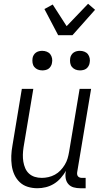

<svg xmlns="http://www.w3.org/2000/svg" viewBox="-20 -992 540 1020"><path d="M179 8Q152 8 127.5 0.5Q103 -7 85 -24Q67 -41 56.5 -64Q46 -87 42.5 -112.5Q39 -138 40 -164.5Q41 -191 46 -218L96 -520H157L105 -209Q102 -189 101.5 -170Q101 -151 104 -133Q107 -115 114 -98.5Q121 -82 134 -70Q147 -58 164.5 -52.5Q182 -47 202 -47Q219 -47 237 -51Q255 -55 271.5 -64Q288 -73 301 -86.5Q314 -100 324 -116.5Q334 -133 339 -150Q344 -167 347 -185L403 -520H464L390 -77Q389 -71 390 -65Q391 -59 394.5 -55Q398 -51 403.5 -49Q409 -47 415 -47H435V8H406Q388 8 371.5 3.5Q355 -1 344 -13Q333 -25 329.5 -42Q326 -59 329 -77L331 -85Q319 -65 303 -46.5Q287 -28 266.5 -15.5Q246 -3 223.5 2.5Q201 8 179 8ZM405 -618Q392 -618 381 -622.5Q370 -627 362.5 -636Q355 -645 353 -657.5Q351 -670 353 -683Q354 -691 359 -699.5Q364 -708 371.5 -713Q379 -718 387.5 -720Q396 -722 404 -722Q417 -722 428.5 -717.5Q440 -713 447 -704Q454 -695 456.5 -682.5Q459 -670 456 -657Q455 -649 450 -640.5Q445 -632 438 -627Q431 -622 422 -620Q413 -618 405 -618ZM205 -618Q192 -618 181 -622.5Q170 -627 162.5 -636Q155 -645 153 -657.5Q151 -670 153 -683Q154 -691 159 -699.5Q164 -708 171.5 -713Q179 -718 187.5 -720Q196 -722 204 -722Q217 -722 228.5 -717.5Q240 -713 247 -704Q254 -695 256.5 -682.5Q259 -670 256 -657Q255 -649 250 -640.5Q245 -632 238 -627Q231 -622 222 -620Q213 -618 205 -618ZM289 -805 216 -944 260 -968 334 -853 448 -972 485 -940 365 -805Z"/></svg>

Font: Iosevka Term Curly Light
Style: Italic
Weight: 300
Italic angle: -9°
Designer: Belleve Invis
Foundry: Belleve Invis
Version: Version 32.3.0